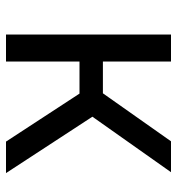

<svg xmlns="http://www.w3.org/2000/svg" viewBox="5 -595 590 640"><g transform="rotate(90 300.0 -275.0)"><path d="M95 0V-550H185V-323H291L451 -550H554L369 -288L557 0H452L292 -245H185V0Z"/></g></svg>

Font: JetBrainsMono NF
Style: Regular
Weight: 400
Designer: Philipp Nurullin, Konstantin Bulenkov
Foundry: JetBrains
Version: Version 2.251; ttfautohint (v1.8.3);Nerd Fonts 2.2.2